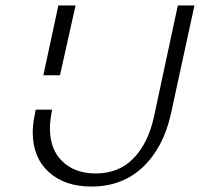

<svg xmlns="http://www.w3.org/2000/svg" viewBox="-20 -678 733 704"><path d="M168 -259Q163 -229 163 -208Q163 -130 209 -86Q255 -42 331 -42Q416 -42 470 -98Q524 -154 545 -252L632 -658H693L607 -262Q580 -138 504.5 -66Q429 6 315 6Q217 6 158.5 -47.5Q100 -101 100 -193Q100 -222 108 -260L111 -276H171ZM194 -658H257L200 -402H139Z"/></svg>

Font: Ysabeau Semilight
Style: Italic
Weight: 300
Italic angle: -12°
Designer: Christian Thalmann (Catharsis Fonts)
Version: Version 0.003